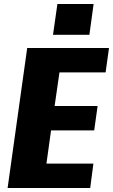

<svg xmlns="http://www.w3.org/2000/svg" viewBox="-20 -940 565 960"><path d="M173 -122H447L431 0H18L116 -700H525L508 -578H237L291 -673L243 -340L213 -410H468L451 -288H196L245 -358L199 -27ZM448 -920 427 -766H245L267 -920Z"/></svg>

Font: Pathway Extreme Condensed ExtraBold
Style: Italic
Weight: 800
Width: 3
Italic angle: -8°
Version: Version 1.001;gftools[0.9.26]